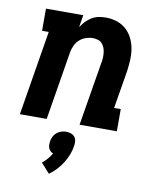

<svg xmlns="http://www.w3.org/2000/svg" viewBox="-88 -607 776 938"><g transform="rotate(10 300.0 -138.0)"><path d="M29 0 98 -420H65V-530H250L240 -469Q250 -485 263 -498.5Q276 -512 292 -521.5Q308 -531 325.5 -534.5Q343 -538 361 -538Q389 -538 415.5 -529.5Q442 -521 462 -503Q482 -485 494 -460.5Q506 -436 510.5 -409Q515 -382 513.5 -353Q512 -324 508 -296L477 -110H510V0H325L377 -314Q380 -327 380.5 -340Q381 -353 380 -365.5Q379 -378 374.5 -390Q370 -402 362 -411Q354 -420 341.5 -424Q329 -428 316 -428Q299 -428 281.5 -422Q264 -416 250.5 -404Q237 -392 229 -375Q221 -358 218 -341L162 0ZM219 262 176 214Q190 203 201.5 189.5Q213 176 222 161Q222 161 222 161Q222 161 222 161Q214 158 208.5 152.5Q203 147 199.5 139.5Q196 132 196 123Q196 114 197 105Q199 93 204.5 81.5Q210 70 220 61.5Q230 53 242.5 49Q255 45 267 45Q279 45 290.5 49Q302 53 309 61.5Q316 70 317.5 81.5Q319 93 317 105Q314 128 305.5 150Q297 172 284.5 192Q272 212 255.5 230Q239 248 219 262Z"/></g></svg>

Font: Iosevka Slab XBdEx
Style: Italic
Weight: 800
Width: 7
Italic angle: -9°
Monospace: yes
Designer: Belleve Invis
Foundry: Belleve Invis
Version: Version 11.1.1; ttfautohint (v1.8.3)